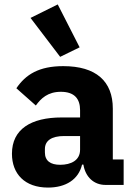

<svg xmlns="http://www.w3.org/2000/svg" viewBox="-20 -836 609 868"><path d="M252 -579 340 -622 241 -816 118 -755ZM539 0V-115H490V-345C490 -469 414 -537 266 -537C156 -537 96 -499 54 -437L142 -359C165 -391 196 -421 255 -421C317 -421 342 -389 342 -338V-305H259C120 -305 34 -252 34 -141C34 -50 92 12 197 12C277 12 335 -24 351 -92H357C366 -36 404 0 457 0ZM252 -91C208 -91 183 -109 183 -147V-162C183 -200 213 -221 270 -221H342V-159C342 -111 301 -91 252 -91Z"/></svg>

Font: LVC Sans
Style: Bold
Weight: 700
Designer: Mike Abbink, Paul van der Laan, Pieter van Rosmalen
Foundry: Bold Monday
Version: Version 3.0